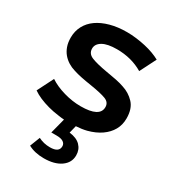

<svg xmlns="http://www.w3.org/2000/svg" viewBox="-185 -645 885 977"><g transform="rotate(30 257.5 -156.0)"><path d="M133 207 156 148Q187 164 224 164Q277 164 277 128Q277 113 264 104Q251 95 224 95H193L216 6Q199 5 181 2Q149 -2 119.5 -10Q90 -18 64.5 -29Q39 -40 21 -53L69 -148Q105 -124 155.5 -109.5Q206 -95 255 -95Q367 -95 367 -154Q367 -182 338.5 -193Q310 -204 247 -214Q214 -219 187 -224.5Q160 -230 139 -237Q118 -243 99.5 -254.5Q81 -266 67 -282.5Q53 -299 45 -321.5Q37 -344 37 -373Q37 -411 53.5 -442Q70 -473 100.5 -494.5Q131 -516 174.5 -528Q218 -540 272 -540Q299 -540 327 -536.5Q355 -533 381.5 -527Q408 -521 431 -512.5Q454 -504 472 -494L424 -399Q357 -439 271 -439Q216 -439 187.5 -422.5Q159 -406 159 -379Q159 -349 189.5 -336.5Q220 -324 284 -313Q316 -308 342.5 -302.5Q369 -297 389 -290Q431 -277 460 -246Q489 -215 489 -158Q489 -120 472 -90Q455 -60 423.5 -38Q392 -16 347 -4Q319 3 285 5L274 49Q317 54 339 76.5Q361 99 361 133Q361 176 324 202Q287 228 225 228Q171 228 133 207Z"/></g></svg>

Font: CMG Sans SemiBold
Style: Regular
Weight: 600
Designer: Julieta Ulanovsky
Foundry: Julieta Ulanovsky
Version: Version 7.200